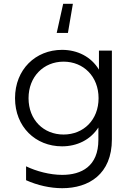

<svg xmlns="http://www.w3.org/2000/svg" viewBox="-20 -792 707 1009"><path d="M117 82V155C177 182 244 197 307 197C446 197 568 124 568 -60V-526H500V-426C459 -494 387 -530 306 -530C167 -530 59 -427 59 -276C59 -125 167 -23 306 -23C385 -23 455 -57 497 -122V-57C497 82 408 127 307 127C242 127 171 108 117 82ZM314 -85C209 -85 130 -162 130 -276C130 -389 209 -468 314 -468C419 -468 498 -390 498 -276C498 -162 419 -85 314 -85ZM363 -772H312L278 -619H337Z"/></svg>

Font: Chess Sans
Style: Regular
Weight: 400
Designer: Wolf Bōese
Foundry: Wolf Bōese
Version: Version 7.223;Glyphs 3.3 (3306)